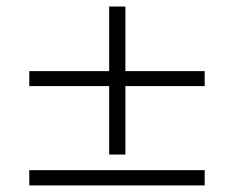

<svg xmlns="http://www.w3.org/2000/svg" viewBox="-20 -645 718 589"><path d="M69.8 -123H607.9V-76.2H69.8ZM364.7 -380.9V-170.9H314.9V-380.9H69.8V-426.8H314.9V-625H364.7V-426.8H607.9V-380.9Z"/></svg>

Font: I.Ming
Style: Regular
Weight: 400
Designer: Ichiten Fonts Project
Version: Version 6.11; Dec 27, 2019